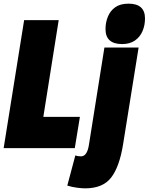

<svg xmlns="http://www.w3.org/2000/svg" viewBox="-32 -810 813 1050"><path d="M-12 0 100 -700H289L205 -171H405L377 0ZM671 -790Q761 -790 761 -709Q761 -672 747.5 -640Q734 -608 706 -588.5Q678 -569 636 -569Q545 -569 545 -651Q545 -687 558 -719Q571 -751 598.5 -770.5Q626 -790 671 -790ZM726 -550 641 -20Q621 103 575.5 161.5Q530 220 434 220Q416 220 389 216.5Q362 213 336 205L380 40Q389 43 397 44Q405 45 411 45Q444 45 454 -16L539 -550Z"/></svg>

Font: Georama Semi Condensed Black
Style: Italic
Weight: 900
Width: 4
Italic angle: -9°
Designer: Jean-Baptiste Levee
Foundry: Production Type
Version: Version 1.000